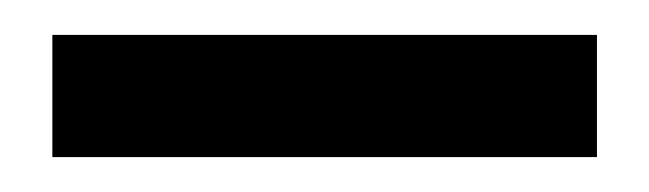

<svg xmlns="http://www.w3.org/2000/svg" viewBox="-20 -750 372 110"><path d="M322 -730H10V-660H322Z"/></svg>

Font: Bisquit Text
Style: Regular
Weight: 400
Version: Version 1.004;Glyphs 3.2.3 (3260)